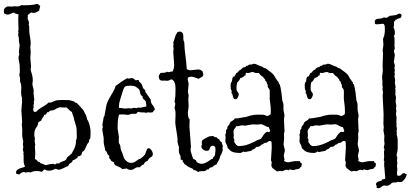

<svg xmlns="http://www.w3.org/2000/svg" viewBox="-47 -862 2122 984"><path d="M123 -302.7Q123 -288.1 133.8 -288.1Q138.7 -288.1 141.6 -292.5Q144.5 -296.9 153.8 -303.2Q163.1 -309.6 177.2 -317.9Q191.4 -326.2 203.1 -336.9Q205.1 -335.9 210 -335.9Q214.8 -335.9 219.7 -338.9Q224.6 -341.8 235.8 -345.7Q247.1 -349.6 270.5 -349.6Q293.9 -349.6 303.2 -349.1Q312.5 -348.6 319.3 -345.7Q326.2 -342.8 328.1 -343.3Q330.1 -343.8 332 -342.3Q334 -340.8 335 -339.4Q335.9 -337.9 337.9 -336.4Q339.8 -335 341.8 -335.4Q343.8 -335.9 345.2 -335Q346.7 -334 351.6 -329.1Q356.4 -324.2 361.3 -318.8Q366.2 -313.5 371.1 -307.6Q376 -301.8 379.4 -298.3Q382.8 -294.9 385.7 -286.1Q388.7 -277.3 393.6 -273.4Q395.5 -266.6 397 -260.3Q398.4 -253.9 400.4 -248L404.3 -243.2Q405.3 -240.2 408.2 -232.9Q411.1 -225.6 412.6 -218.3Q414.1 -210.9 415.5 -204.1Q417 -197.3 417 -189.5V-171.9Q417 -161.1 415 -150.4L411.1 -147.5Q409.2 -142.6 409.2 -137.7Q409.2 -132.8 400.4 -124Q395.5 -114.3 390.1 -101.1Q384.8 -87.9 374 -83Q374 -78.1 372.1 -74.7Q370.1 -71.3 369.1 -66.4Q363.3 -64.5 361.3 -62.5Q359.4 -60.5 354.5 -61.5Q350.6 -59.6 350.1 -55.2Q349.6 -50.8 346.2 -50.8Q342.8 -50.8 338.4 -45.9Q334 -41 326.2 -41Q323.2 -30.3 314.9 -26.4Q306.6 -22.5 302.7 -11.7Q263.7 7.8 255.4 7.8Q247.1 7.8 239.3 2.9Q235.4 2.9 230.5 5.9Q225.6 8.8 219.2 10.7Q212.9 12.7 202.6 12.7Q192.4 12.7 189.5 9.8Q186.5 6.8 182.1 6.8Q177.7 6.8 174.8 11.2Q171.9 15.6 167 18.6Q155.3 14.6 139.2 14.6Q123 14.6 108.4 22.5Q104.5 19.5 100.6 19.5L84 22.5L76.2 19.5Q69.3 19.5 61.5 24.4Q53.7 29.3 53.7 30.8Q53.7 32.2 50.8 32.2Q47.9 32.2 36.1 28.3L35.2 21.5Q35.2 4.9 67.4 -2.9Q76.2 -4.9 81.1 -7.8Q74.2 -23.4 74.2 -37.1V-68.4L72.3 -72.3L74.2 -79.1L70.3 -94.7L72.3 -108.4L70.3 -122.1L72.3 -135.7Q72.3 -139.6 70.8 -144Q69.3 -148.4 67.9 -157.2Q66.4 -166 66.9 -180.2Q67.4 -194.3 66.4 -208L64.5 -222.7L66.4 -237.3L62.5 -296.9L66.4 -343.8L64.5 -349.6Q66.4 -351.6 66.4 -355Q66.4 -358.4 64.9 -361.8Q63.5 -365.2 62 -376Q60.5 -386.7 62 -407.2Q63.5 -427.7 55.7 -444.3V-458Q55.7 -468.8 51.8 -476.6Q54.7 -486.3 54.7 -501L53.7 -527.3Q52.7 -538.1 50.3 -547.9Q47.9 -557.6 47.9 -569.3L51.8 -584L49.8 -595.7L53.7 -629.9L49.8 -652.3V-665L45.9 -683.6L47.9 -694.3Q47.9 -696.3 45.9 -702.1L47.9 -709Q47.9 -728.5 46.9 -748Q45.9 -767.6 47.9 -788.1Q43 -790 35.6 -791.5Q28.3 -793 24.4 -797.9Q15.6 -795.9 7.8 -791.5Q0 -787.1 -6.8 -787.1Q-13.7 -787.1 -16.6 -789.1Q-19.5 -791 -20.5 -790.5Q-21.5 -790 -24.4 -792.5Q-27.3 -794.9 -27.3 -805.7Q-27.3 -816.4 -19 -823.2Q-10.7 -830.1 -2.4 -829.1Q5.9 -828.1 16.6 -828.1L22.5 -830.1L42 -829.1Q56.6 -829.1 60.5 -835.9Q65.4 -835 69.3 -835H79.1Q100.6 -835 125 -837.9L142.6 -841.8Q147.5 -841.8 150.9 -837.9Q154.3 -834 159.2 -832L153.3 -806.6Q145.5 -802.7 139.2 -799.3Q132.8 -795.9 125.5 -795.9Q118.2 -795.9 112.3 -797.9Q107.4 -795.9 104 -792Q100.6 -788.1 95.7 -786.1Q94.7 -783.2 95.2 -780.3Q95.7 -777.3 95.7 -773.4Q95.7 -769.5 93.8 -768.6Q101.6 -752.9 101.6 -742.2V-740.2L99.6 -739.3V-738.3Q103.5 -726.6 103 -715.3Q102.5 -704.1 104 -690.9Q105.5 -677.7 107.9 -665Q110.4 -652.3 110.4 -637.7L108.4 -621.1L110.4 -593.8L108.4 -565.4L112.3 -521.5L110.4 -508.8Q110.4 -500 113.3 -492.2Q121.1 -469.7 121.1 -448.2L119.1 -433.6Q119.1 -425.8 121.1 -418.9Q123 -412.1 124.5 -405.8Q126 -399.4 125.5 -393.6Q125 -387.7 125 -382.8L128.9 -349.6Q128.9 -347.7 127.4 -345.2Q126 -342.8 126.5 -339.4Q127 -335.9 127 -333L124 -318.4Q124 -314.5 127 -314.5Q123 -308.6 123 -302.7ZM323.2 -81.1Q344.7 -114.3 341.8 -140.6Q346.7 -149.4 346.7 -159.2L345.7 -197.3Q345.7 -208 341.3 -221.2Q336.9 -234.4 334 -245.1L332 -255.9Q330.1 -263.7 326.7 -271.5Q323.2 -279.3 322.3 -287.1Q311.5 -293.9 293.9 -311.5Q282.2 -309.6 271.5 -311.5Q260.7 -313.5 252.9 -310.5Q245.1 -307.6 239.3 -303.7Q233.4 -299.8 228 -297.9Q222.7 -295.9 218.3 -295.9Q213.9 -295.9 209.5 -293.9Q205.1 -292 203.1 -288.6Q201.2 -285.2 195.3 -287.1Q192.4 -282.2 189.9 -277.8Q187.5 -273.4 179.7 -273.4Q177.7 -264.6 172.4 -259.3Q167 -253.9 165 -245.1Q161.1 -242.2 157.2 -240.2Q153.3 -238.3 149.4 -235.4Q148.4 -221.7 140.6 -210.9Q128.9 -196.3 128.9 -175.8V-164.1L131.8 -154.3L130.9 -140.6Q130.9 -134.8 133.8 -120.1Q131.8 -116.2 131.8 -108.4L133.8 -77.1L131.8 -46.9Q139.6 -44.9 143.6 -38.6Q147.5 -32.2 156.2 -31.2Q157.2 -29.3 159.2 -27.8Q161.1 -26.4 163.1 -24.4Q170.9 -23.4 175.8 -20.5Q180.7 -17.6 187.5 -15.6Q211.9 -22.5 227.5 -22.5Q231.4 -19.5 234.4 -19.5Q237.3 -19.5 238.8 -21.5Q240.2 -23.4 243.2 -24.4Q246.1 -25.4 248.5 -24.4Q251 -23.4 252.9 -23.4L254.9 -24.4Q256.8 -24.4 257.8 -26.4Q259.8 -30.3 275.4 -35.2Q291 -40 293 -46.9Q295.9 -57.6 308.6 -64.5Q311.5 -66.4 318.4 -74.2L322.3 -76.2Q323.2 -77.1 323.2 -81.1Z M697.3 -391.6 725.6 -351.6V-349.6Q725.6 -335 733.9 -325.2Q742.2 -315.4 747.1 -301.8Q744.1 -297.9 741.2 -294.9Q738.3 -292 736.3 -287.1Q729.5 -285.2 726.6 -285.2L710.9 -286.1Q705.1 -286.1 701.2 -283.2Q696.3 -286.1 689.5 -286.1H677.7Q668 -286.1 661.1 -289.1Q657.2 -288.1 655.3 -283.2Q653.3 -278.3 641.6 -278.8Q629.9 -279.3 624.5 -277.8Q619.1 -276.4 616.2 -274.9Q613.3 -273.4 607.4 -273.4L587.9 -275.4H564.5Q555.7 -261.7 555.7 -203.1L562.5 -160.2L561.5 -139.6Q561.5 -128.9 563.5 -127Q570.3 -118.2 570.3 -107.9Q570.3 -97.7 575.7 -86.9Q581.1 -76.2 582.5 -69.8Q584 -63.5 587.9 -53.7Q591.8 -43.9 602.1 -35.6Q612.3 -27.3 625.5 -27.3Q638.7 -27.3 647.9 -34.7Q657.2 -42 662.6 -44.9Q668 -47.9 668.9 -47.4Q669.9 -46.9 673.3 -48.8Q676.8 -50.8 685.1 -58.6Q693.4 -66.4 695.3 -69.3Q697.3 -72.3 699.2 -77.6Q701.2 -83 704.6 -92.8Q708 -102.5 714.8 -102.5Q721.7 -102.5 729 -92.3Q736.3 -82 736.3 -71.8Q736.3 -61.5 725.1 -55.7Q713.9 -49.8 710.9 -39.1Q695.3 -32.2 692.9 -25.9Q690.4 -19.5 688 -18.1Q685.5 -16.6 684.6 -17.1Q683.6 -17.6 681.6 -17.6Q679.7 -17.6 679.7 -13.7Q673.8 -9.8 668 -3.9Q656.2 -7.8 644.5 0.5Q632.8 8.8 622.1 8.8Q611.3 8.8 602.5 1Q597.7 2.9 591.8 2.9Q585.9 2.9 580.1 4.9Q572.3 -2.9 562.5 -6.8Q552.7 -10.7 543 -15.6Q541 -21.5 538.6 -22Q536.1 -22.5 538.1 -29.3Q534.2 -31.2 530.8 -33.2Q527.3 -35.2 523.4 -37.1Q520.5 -43.9 512.7 -51.8V-64.5Q504.9 -67.4 502.4 -76.7Q500 -85.9 492.2 -90.8Q491.2 -102.5 487.8 -113.8Q484.4 -125 484.4 -136.7V-154.3L477.5 -195.3V-203.1L480.5 -211.9L477.5 -220.7L484.4 -261.7L488.3 -267.6Q493.2 -293 496.6 -313.5Q500 -334 510.3 -353Q520.5 -372.1 531.2 -389.2Q542 -406.2 544.9 -420.9Q574.2 -444.3 604.5 -460.9Q609.4 -459 612.3 -459L627.9 -461.9Q636.7 -461.9 648.4 -450.2L659.2 -452.1H663.1Q665 -449.2 665.5 -445.3Q666 -441.4 669.9 -440.4Q680.7 -431.6 683.1 -419.4Q685.5 -407.2 697.3 -400.4ZM669.9 -309.6 703.1 -316.4V-320.3Q703.1 -326.2 701.7 -332Q700.2 -337.9 699.2 -343.8Q693.4 -350.6 688 -354.5Q682.6 -358.4 683.6 -369.1Q674.8 -372.1 672.4 -381.8Q669.9 -391.6 668 -400.4Q666 -400.4 666 -404.3Q659.2 -409.2 656.2 -412.1Q645.5 -422.9 622.6 -422.9Q599.6 -422.9 593.3 -417.5Q586.9 -412.1 580.1 -388.2Q573.2 -364.3 567.9 -348.1Q562.5 -332 562.5 -315.4V-309.6L593.8 -305.7L616.2 -307.6L624 -305.7L639.6 -309.6L653.3 -307.6L661.1 -311.5Z M1025.4 -163.1 1042 -165Q1046.9 -165 1051.3 -161.1Q1055.7 -157.2 1062.5 -159.2Q1065.4 -152.3 1077.1 -147.5Q1078.1 -138.7 1088.9 -133.8Q1089.8 -126 1092.8 -120.6Q1095.7 -115.2 1094.7 -107.4V-105.5L1091.8 -103.5Q1091.8 -101.6 1093.3 -101.6Q1094.7 -101.6 1094.7 -96.2Q1094.7 -90.8 1090.3 -79.1Q1085.9 -67.4 1081.1 -60.5Q1079.1 -46.9 1073.2 -38.6Q1067.4 -30.3 1062.5 -18.6Q1053.7 -17.6 1046.9 -10.7Q1040 -3.9 1037.1 -4.4Q1034.2 -4.9 1028.8 -2Q1023.4 1 1020.5 7.8L1015.6 5.9Q1012.7 5.9 1010.7 9.3Q1008.8 12.7 1002.9 14.2Q997.1 15.6 987.3 15.1Q977.5 14.6 967.8 19.5Q955.1 8.8 945.3 9.8Q943.4 2.9 935.5 0.5Q927.7 -2 921.4 -5.4Q915 -8.8 909.7 -13.7Q904.3 -18.6 897.5 -21.5Q896.5 -27.3 892.6 -29.8Q888.7 -32.2 889.6 -40L878.9 -44.9V-48.8Q878.9 -63.5 875.5 -68.4Q872.1 -73.2 870.6 -80.1Q869.1 -86.9 869.6 -92.3Q870.1 -97.7 870.1 -104Q870.1 -110.4 866.2 -121.1Q862.3 -131.8 862.8 -140.1Q863.3 -148.4 861.8 -160.2Q860.4 -171.9 857.4 -189.5Q854.5 -207 852.5 -221.2Q850.6 -235.4 851.6 -245.6Q852.5 -255.9 852.5 -265.6V-282.2Q852.5 -294.9 850.1 -300.8Q847.7 -306.6 847.7 -309.6L851.6 -330.1L847.7 -340.8L851.6 -368.2L852.5 -404.3Q852.5 -433.6 845.2 -444.3Q837.9 -455.1 832.5 -455.1Q827.1 -455.1 821.3 -451.2Q815.4 -447.3 807.1 -448.2Q798.8 -449.2 793.9 -449.2L787.1 -448.2L772.5 -451.2Q766.6 -462.9 766.6 -468.8Q766.6 -474.6 769.5 -478.5Q772.5 -482.4 774.4 -487.3Q781.2 -489.3 792.5 -489.3Q803.7 -489.3 808.6 -495.1Q811.5 -492.2 816.4 -492.2Q821.3 -492.2 826.2 -494.1Q831.1 -496.1 836.9 -495.1Q845.7 -508.8 845.7 -531.2L840.8 -596.7L842.8 -612.3L840.8 -627Q842.8 -632.8 842.8 -634.8L840.8 -640.6Q840.8 -643.6 845.2 -656.7Q849.6 -669.9 851.6 -676.3Q853.5 -682.6 855 -685.5Q856.4 -688.5 859.4 -691.4Q862.3 -694.3 862.3 -698.2H866.2L872.1 -700.2Q892.6 -700.2 892.6 -675.8V-663.1Q892.6 -654.3 897.5 -644.5Q898.4 -610.4 903.3 -576.7Q908.2 -543 910.2 -507.8Q918.9 -502 930.7 -502L966.8 -505.9Q981.4 -505.9 985.4 -500.5Q989.3 -495.1 993.2 -495.1L992.2 -492.2L995.1 -481.4Q995.1 -470.7 986.3 -466.8Q977.5 -462.9 970.7 -458Q943.4 -468.8 933.6 -468.8Q923.8 -468.8 918 -465.8Q915 -460 915 -455.1L919.9 -432.6L916 -391.6L919.9 -372.1L918 -352.5L919.9 -318.4L916 -286.1Q916 -255.9 923.8 -252Q924.8 -251 924.8 -247.1L923.8 -213.9L931.6 -111.3L929.7 -94.7Q929.7 -87.9 933.6 -76.2Q937.5 -64.5 939.5 -57.6Q941.4 -50.8 943.4 -48.3Q945.3 -45.9 949.2 -44.9Q953.1 -43.9 955.6 -42Q958 -40 958 -38.1Q958 -36.1 960 -33.2Q961.9 -30.3 969.7 -26.4Q977.5 -22.5 985.8 -22.5Q994.1 -22.5 1003.4 -26.4Q1012.7 -30.3 1019.5 -34.7Q1026.4 -39.1 1032.2 -43.5Q1038.1 -47.9 1044.9 -48.8L1043.9 -50.8Q1043.9 -54.7 1048.3 -58.1Q1052.7 -61.5 1054.7 -67.4L1057.6 -92.8Q1057.6 -115.2 1045.4 -115.2Q1033.2 -115.2 1030.8 -107.4Q1028.3 -99.6 1023.4 -91.8Q1018.6 -88.9 1012.7 -88.9Q996.1 -88.9 985.4 -105.5V-114.3Q985.4 -120.1 989.3 -120.1Q987.3 -122.1 987.3 -125V-137.7Q989.3 -144.5 1000.5 -150.4Q1011.7 -156.2 1017.1 -159.2Q1022.5 -162.1 1025.4 -163.1Z M1173.8 -255.9 1205.1 -261.7Q1212.9 -261.7 1215.3 -263.2Q1217.8 -264.6 1236.3 -269.5Q1254.9 -274.4 1271.5 -274.4H1294.9Q1306.6 -274.4 1312.5 -271Q1318.4 -267.6 1323.2 -267.6Q1328.1 -267.6 1339.8 -276.4Q1340.8 -280.3 1340.8 -284.2V-293Q1340.8 -317.4 1337.4 -336.4Q1334 -355.5 1335.4 -377.9Q1336.9 -400.4 1332.5 -405.8Q1328.1 -411.1 1326.2 -414.6Q1324.2 -418 1325.2 -421.9Q1326.2 -425.8 1322.8 -431.2Q1319.3 -436.5 1319.8 -439Q1320.3 -441.4 1318.8 -443.4Q1317.4 -445.3 1315.9 -445.8Q1314.5 -446.3 1313 -448.2Q1311.5 -450.2 1312 -451.2Q1312.5 -452.1 1311 -455.1Q1309.6 -458 1306.2 -460.4Q1302.7 -462.9 1301.8 -467.8Q1289.1 -473.6 1280.3 -487.3Q1275.4 -488.3 1270 -487.8Q1264.6 -487.3 1260.3 -488.8Q1255.9 -490.2 1252.9 -491.7Q1250 -493.2 1246.1 -493.2L1223.6 -487.3Q1222.7 -487.3 1216.8 -489.3Q1211.9 -488.3 1211.9 -482.9Q1211.9 -477.5 1210 -474.6Q1201.2 -474.6 1201.2 -467.8Q1196.3 -467.8 1194.3 -464.8Q1192.4 -461.9 1186.5 -463.9Q1182.6 -457 1178.7 -450.2Q1174.8 -443.4 1168 -439.5Q1165 -423.8 1165 -410.2Q1165 -396.5 1170.9 -390.6Q1176.8 -384.8 1176.8 -378.4Q1176.8 -372.1 1171.9 -362.8Q1167 -353.5 1160.2 -353.5Q1153.3 -353.5 1150.9 -357.4Q1148.4 -361.3 1147 -366.2Q1145.5 -371.1 1144.5 -376.5Q1143.6 -381.8 1137.7 -387.7Q1140.6 -387.7 1140.6 -392.6Q1140.6 -397.5 1137.7 -401.4Q1134.8 -405.3 1134.8 -422.9Q1134.8 -440.4 1142.6 -445.3Q1141.6 -445.3 1141.6 -447.3L1143.6 -456.1Q1142.6 -456.1 1142.6 -458L1146.5 -463.9L1145.5 -465.8Q1146.5 -469.7 1149.9 -469.2Q1153.3 -468.8 1155.3 -471.2Q1157.2 -473.6 1164.1 -487.3Q1170.9 -489.3 1173.3 -493.7Q1175.8 -498 1180.7 -502Q1188.5 -504.9 1191.4 -509.3Q1194.3 -513.7 1198.7 -515.6Q1203.1 -517.6 1208.5 -518.6Q1213.9 -519.5 1215.8 -525.4L1218.8 -524.4Q1223.6 -524.4 1225.6 -527.8Q1227.5 -531.2 1236.8 -531.2Q1246.1 -531.2 1247.1 -533.2Q1248 -535.2 1254.9 -535.2Q1261.7 -535.2 1275.9 -528.3Q1290 -521.5 1293 -521.5H1295.9Q1302.7 -513.7 1314.5 -511.7Q1328.1 -501 1341.3 -491.7Q1354.5 -482.4 1362.3 -467.8Q1364.3 -465.8 1363.8 -464.8Q1363.3 -463.9 1366.2 -460.4Q1369.1 -457 1372.1 -452.1Q1375 -447.3 1377.9 -443.8Q1380.9 -440.4 1381.3 -440.9Q1381.8 -441.4 1381.8 -433.6L1382.8 -432.6L1385.7 -430.7Q1391.6 -416 1395.5 -385.7Q1399.4 -355.5 1399.4 -351.1Q1399.4 -346.7 1400.9 -344.2Q1402.3 -341.8 1404.3 -334.5Q1406.2 -327.1 1405.8 -314Q1405.3 -300.8 1406.7 -292.5Q1408.2 -284.2 1409.7 -278.8Q1411.1 -273.4 1411.1 -267.6L1408.2 -252.9L1411.1 -189.5L1408.2 -175.8L1409.2 -154.3L1406.2 -122.1L1413.1 -90.8L1407.2 -64.5L1411.1 -43.9Q1411.1 -40 1408.2 -38.1Q1418 -30.3 1431.6 -30.3L1461.9 -36.1H1489.3Q1491.2 -34.2 1491.2 -32.2Q1491.2 -30.3 1493.7 -28.3Q1496.1 -26.4 1498 -25.4Q1500 -24.4 1500 -20.5Q1500 -16.6 1498 -14.2Q1496.1 -11.7 1498 -6.8Q1492.2 -5.9 1490.7 -2.4Q1489.3 1 1485.8 2.9Q1482.4 4.9 1475.6 4.9Q1468.8 4.9 1459 9.8Q1455.1 8.8 1449.2 8.8L1437.5 5.9Q1435.5 5.9 1435.1 8.3Q1434.6 10.7 1431.6 10.7L1423.8 7.8Q1416 7.8 1408.7 11.7Q1401.4 15.6 1397.5 15.6Q1393.6 15.6 1387.7 13.7L1375 16.6Q1372.1 16.6 1367.2 12.7Q1362.3 8.8 1353 2Q1343.8 -4.9 1343.8 -16.6L1345.7 -30.3L1341.8 -41L1345.7 -105.5L1344.7 -132.8Q1344.7 -139.6 1334 -139.6Q1331.1 -139.6 1327.6 -136.7Q1324.2 -133.8 1320.8 -131.8Q1317.4 -129.9 1314 -129.9Q1310.5 -129.9 1306.6 -127.9Q1302.7 -126 1300.3 -123.5Q1297.9 -121.1 1292 -120.1Q1284.2 -109.4 1271.5 -109.4H1268.6Q1265.6 -108.4 1263.7 -105.5Q1261.7 -102.5 1258.3 -100.1Q1254.9 -97.7 1249.5 -96.2Q1244.1 -94.7 1241.2 -88.9L1208 -83Q1203.1 -83 1199.2 -85.9Q1191.4 -78.1 1183.6 -78.1Q1144.5 -78.1 1131.8 -91.8Q1127 -97.7 1120.1 -102.5L1117.2 -116.2Q1115.2 -121.1 1112.8 -124Q1110.4 -127 1108.9 -132.8Q1107.4 -138.7 1108.4 -146Q1109.4 -153.3 1109.4 -160.2L1107.4 -170.9L1111.3 -181.6V-191.4Q1111.3 -195.3 1113.3 -197.3Q1115.2 -199.2 1117.2 -202.1Q1119.1 -205.1 1118.2 -208.5Q1117.2 -211.9 1123 -217.8Q1128.9 -223.6 1128.9 -226.1Q1128.9 -228.5 1132.3 -233.9Q1135.7 -239.3 1144 -243.2Q1152.3 -247.1 1157.2 -254.9Q1166 -255.9 1173.8 -255.9ZM1323.2 -186.5 1331.1 -184.6Q1333 -184.6 1334.5 -187Q1335.9 -189.5 1337.9 -189.5L1331.1 -210Q1319.3 -211.9 1308.1 -218.8Q1296.9 -225.6 1290 -225.6L1272.5 -223.6L1247.1 -224.6L1208 -217.8L1195.3 -219.7Q1187.5 -219.7 1179.7 -216.8Q1171.9 -213.9 1164.1 -215.8Q1162.1 -210 1155.3 -202.1Q1148.4 -194.3 1149.9 -183.6Q1151.4 -172.9 1151.4 -166L1149.4 -157.2Q1149.4 -155.3 1150.9 -153.3Q1152.3 -151.4 1153.3 -148.9Q1154.3 -146.5 1153.8 -143.6Q1153.3 -140.6 1153.3 -136.7Q1153.3 -132.8 1157.7 -127.9Q1162.1 -123 1164.1 -118.2L1165 -119.1Q1167 -119.1 1168.5 -116.2Q1169.9 -113.3 1177.7 -113.3Q1210.9 -113.3 1246.1 -130.9L1258.8 -136.7Q1268.6 -143.6 1279.8 -146.5Q1291 -149.4 1294.9 -157.2Q1310.5 -183.6 1322.3 -186.5Z M1553.7 -255.9 1585 -261.7Q1592.8 -261.7 1595.2 -263.2Q1597.7 -264.6 1616.2 -269.5Q1634.8 -274.4 1651.4 -274.4H1674.8Q1686.5 -274.4 1692.4 -271Q1698.2 -267.6 1703.1 -267.6Q1708 -267.6 1719.7 -276.4Q1720.7 -280.3 1720.7 -284.2V-293Q1720.7 -317.4 1717.3 -336.4Q1713.9 -355.5 1715.3 -377.9Q1716.8 -400.4 1712.4 -405.8Q1708 -411.1 1706.1 -414.6Q1704.1 -418 1705.1 -421.9Q1706.1 -425.8 1702.6 -431.2Q1699.2 -436.5 1699.7 -439Q1700.2 -441.4 1698.7 -443.4Q1697.3 -445.3 1695.8 -445.8Q1694.3 -446.3 1692.9 -448.2Q1691.4 -450.2 1691.9 -451.2Q1692.4 -452.1 1690.9 -455.1Q1689.5 -458 1686 -460.4Q1682.6 -462.9 1681.6 -467.8Q1668.9 -473.6 1660.2 -487.3Q1655.3 -488.3 1649.9 -487.8Q1644.5 -487.3 1640.1 -488.8Q1635.7 -490.2 1632.8 -491.7Q1629.9 -493.2 1626 -493.2L1603.5 -487.3Q1602.5 -487.3 1596.7 -489.3Q1591.8 -488.3 1591.8 -482.9Q1591.8 -477.5 1589.8 -474.6Q1581.1 -474.6 1581.1 -467.8Q1576.2 -467.8 1574.2 -464.8Q1572.3 -461.9 1566.4 -463.9Q1562.5 -457 1558.6 -450.2Q1554.7 -443.4 1547.9 -439.5Q1544.9 -423.8 1544.9 -410.2Q1544.9 -396.5 1550.8 -390.6Q1556.6 -384.8 1556.6 -378.4Q1556.6 -372.1 1551.8 -362.8Q1546.9 -353.5 1540 -353.5Q1533.2 -353.5 1530.8 -357.4Q1528.3 -361.3 1526.9 -366.2Q1525.4 -371.1 1524.4 -376.5Q1523.4 -381.8 1517.6 -387.7Q1520.5 -387.7 1520.5 -392.6Q1520.5 -397.5 1517.6 -401.4Q1514.6 -405.3 1514.6 -422.9Q1514.6 -440.4 1522.5 -445.3Q1521.5 -445.3 1521.5 -447.3L1523.4 -456.1Q1522.5 -456.1 1522.5 -458L1526.4 -463.9L1525.4 -465.8Q1526.4 -469.7 1529.8 -469.2Q1533.2 -468.8 1535.2 -471.2Q1537.1 -473.6 1543.9 -487.3Q1550.8 -489.3 1553.2 -493.7Q1555.7 -498 1560.5 -502Q1568.4 -504.9 1571.3 -509.3Q1574.2 -513.7 1578.6 -515.6Q1583 -517.6 1588.4 -518.6Q1593.8 -519.5 1595.7 -525.4L1598.6 -524.4Q1603.5 -524.4 1605.5 -527.8Q1607.4 -531.2 1616.7 -531.2Q1626 -531.2 1627 -533.2Q1627.9 -535.2 1634.8 -535.2Q1641.6 -535.2 1655.8 -528.3Q1669.9 -521.5 1672.9 -521.5H1675.8Q1682.6 -513.7 1694.3 -511.7Q1708 -501 1721.2 -491.7Q1734.4 -482.4 1742.2 -467.8Q1744.1 -465.8 1743.7 -464.8Q1743.2 -463.9 1746.1 -460.4Q1749 -457 1752 -452.1Q1754.9 -447.3 1757.8 -443.8Q1760.7 -440.4 1761.2 -440.9Q1761.7 -441.4 1761.7 -433.6L1762.7 -432.6L1765.6 -430.7Q1771.5 -416 1775.4 -385.7Q1779.3 -355.5 1779.3 -351.1Q1779.3 -346.7 1780.8 -344.2Q1782.2 -341.8 1784.2 -334.5Q1786.1 -327.1 1785.6 -314Q1785.2 -300.8 1786.6 -292.5Q1788.1 -284.2 1789.6 -278.8Q1791 -273.4 1791 -267.6L1788.1 -252.9L1791 -189.5L1788.1 -175.8L1789.1 -154.3L1786.1 -122.1L1793 -90.8L1787.1 -64.5L1791 -43.9Q1791 -40 1788.1 -38.1Q1797.9 -30.3 1811.5 -30.3L1841.8 -36.1H1869.1Q1871.1 -34.2 1871.1 -32.2Q1871.1 -30.3 1873.5 -28.3Q1876 -26.4 1877.9 -25.4Q1879.9 -24.4 1879.9 -20.5Q1879.9 -16.6 1877.9 -14.2Q1876 -11.7 1877.9 -6.8Q1872.1 -5.9 1870.6 -2.4Q1869.1 1 1865.7 2.9Q1862.3 4.9 1855.5 4.9Q1848.6 4.9 1838.9 9.8Q1835 8.8 1829.1 8.8L1817.4 5.9Q1815.4 5.9 1814.9 8.3Q1814.5 10.7 1811.5 10.7L1803.7 7.8Q1795.9 7.8 1788.6 11.7Q1781.2 15.6 1777.3 15.6Q1773.4 15.6 1767.6 13.7L1754.9 16.6Q1752 16.6 1747.1 12.7Q1742.2 8.8 1732.9 2Q1723.6 -4.9 1723.6 -16.6L1725.6 -30.3L1721.7 -41L1725.6 -105.5L1724.6 -132.8Q1724.6 -139.6 1713.9 -139.6Q1710.9 -139.6 1707.5 -136.7Q1704.1 -133.8 1700.7 -131.8Q1697.3 -129.9 1693.8 -129.9Q1690.4 -129.9 1686.5 -127.9Q1682.6 -126 1680.2 -123.5Q1677.7 -121.1 1671.9 -120.1Q1664.1 -109.4 1651.4 -109.4H1648.4Q1645.5 -108.4 1643.6 -105.5Q1641.6 -102.5 1638.2 -100.1Q1634.8 -97.7 1629.4 -96.2Q1624 -94.7 1621.1 -88.9L1587.9 -83Q1583 -83 1579.1 -85.9Q1571.3 -78.1 1563.5 -78.1Q1524.4 -78.1 1511.7 -91.8Q1506.8 -97.7 1500 -102.5L1497.1 -116.2Q1495.1 -121.1 1492.7 -124Q1490.2 -127 1488.8 -132.8Q1487.3 -138.7 1488.3 -146Q1489.3 -153.3 1489.3 -160.2L1487.3 -170.9L1491.2 -181.6V-191.4Q1491.2 -195.3 1493.2 -197.3Q1495.1 -199.2 1497.1 -202.1Q1499 -205.1 1498 -208.5Q1497.1 -211.9 1502.9 -217.8Q1508.8 -223.6 1508.8 -226.1Q1508.8 -228.5 1512.2 -233.9Q1515.6 -239.3 1523.9 -243.2Q1532.2 -247.1 1537.1 -254.9Q1545.9 -255.9 1553.7 -255.9ZM1703.1 -186.5 1710.9 -184.6Q1712.9 -184.6 1714.4 -187Q1715.8 -189.5 1717.8 -189.5L1710.9 -210Q1699.2 -211.9 1688 -218.8Q1676.8 -225.6 1669.9 -225.6L1652.3 -223.6L1627 -224.6L1587.9 -217.8L1575.2 -219.7Q1567.4 -219.7 1559.6 -216.8Q1551.8 -213.9 1543.9 -215.8Q1542 -210 1535.2 -202.1Q1528.3 -194.3 1529.8 -183.6Q1531.2 -172.9 1531.2 -166L1529.3 -157.2Q1529.3 -155.3 1530.8 -153.3Q1532.2 -151.4 1533.2 -148.9Q1534.2 -146.5 1533.7 -143.6Q1533.2 -140.6 1533.2 -136.7Q1533.2 -132.8 1537.6 -127.9Q1542 -123 1543.9 -118.2L1544.9 -119.1Q1546.9 -119.1 1548.3 -116.2Q1549.8 -113.3 1557.6 -113.3Q1590.8 -113.3 1626 -130.9L1638.7 -136.7Q1648.4 -143.6 1659.7 -146.5Q1670.9 -149.4 1674.8 -157.2Q1690.4 -183.6 1702.1 -186.5Z M1927.7 51.8 1921.9 -14.6V-32.2L1923.8 -34.2L1919.9 -40L1921.9 -58.6L1920.9 -79.1Q1920.9 -88.9 1923.8 -97.7Q1919.9 -101.6 1919.9 -105.5L1923.8 -125L1921.9 -143.6L1922.9 -166L1918 -194.3L1919.9 -209L1918 -225.6L1918.9 -276.4L1914.1 -372.1L1916 -389.6L1913.1 -403.3Q1913.1 -408.2 1914.1 -411.6Q1915 -415 1914.1 -419.9Q1912.1 -424.8 1912.6 -429.2Q1913.1 -433.6 1913.1 -439.5L1911.1 -467.8L1915 -500Q1914.1 -507.8 1914.1 -516.6V-533.2L1916 -586.9L1914.1 -605.5L1918 -631.8L1916 -662.1Q1916 -664.1 1918.9 -670.4Q1921.9 -676.8 1922.4 -681.2Q1922.9 -685.5 1924.3 -692.4Q1925.8 -699.2 1925.3 -708.5Q1924.8 -717.8 1924.8 -725.1Q1924.8 -732.4 1919.9 -739.3L1914.1 -740.2L1886.7 -737.3Q1874 -737.3 1874 -743.2V-757.8Q1880.9 -765.6 1895 -766.1Q1909.2 -766.6 1918 -772.5H1923.8Q1929.7 -772.5 1932.6 -769.5L1951.2 -781.2H1955.1L1984.4 -785.2Q1988.3 -787.1 1991.7 -789.6Q1995.1 -792 2001.5 -792Q2007.8 -792 2010.7 -785.2Q2010.7 -771.5 2003.4 -769.5Q1996.1 -767.6 1991.7 -766.1Q1987.3 -764.6 1985.4 -762.2Q1983.4 -759.8 1980.5 -761.7Q1978.5 -753.9 1971.7 -751Q1972.7 -747.1 1972.7 -739.3Q1972.7 -731.4 1969.7 -721.7Q1976.6 -709 1976.6 -695.3Q1976.6 -681.6 1974.1 -681.6Q1971.7 -681.6 1971.7 -678.7L1974.6 -668Q1975.6 -657.2 1975.1 -647Q1974.6 -636.7 1974.6 -626L1976.6 -615.2L1971.7 -600.6L1976.6 -580.1L1971.7 -544.9L1976.6 -527.3L1974.6 -511.7L1976.6 -501L1974.6 -491.2L1976.6 -482.4L1974.6 -471.7L1978.5 -451.2L1976.6 -438.5L1980.5 -416L1978.5 -407.2L1980.5 -397.5L1978.5 -392.6L1980.5 -389.6L1978.5 -381.8L1982.4 -363.3L1980.5 -339.8L1984.4 -319.3L1982.4 -308.6L1984.4 -292L1982.4 -278.3L1985.4 -258.8L1984.4 -236.3L1985.4 -225.6L1984.4 -218.8L1987.3 -202.1L1985.4 -188.5L1987.3 -179.7L1985.4 -174.8L1989.3 -159.2Q1991.2 -151.4 1991.2 -142.6V-105.5Q1991.2 -95.7 1989.3 -85.9L1985.4 -67.4L1989.3 -52.7L1987.3 -38.1L1989.3 -27.3L1987.3 -10.7L1989.3 3.9L1987.3 25.4Q1987.3 34.2 1991.2 39.1H1995.1Q2005.9 39.1 2011.7 31.7Q2017.6 24.4 2025.4 25.4H2028.3V29.3H2033.2Q2036.1 29.3 2037.1 31.2Q2035.2 51.8 2013.7 69.3Q2005.9 71.3 2000 71.3Q1994.1 71.3 1991.2 69.3Q1986.3 74.2 1975.1 73.2Q1963.9 72.3 1956.5 79.6Q1949.2 86.9 1942.9 88.9Q1936.5 90.8 1930.2 89.4Q1923.8 87.9 1917.5 89.8Q1911.1 91.8 1905.8 97.2Q1900.4 102.5 1892.6 102.5L1887.7 101.6Q1882.8 103.5 1883.3 99.1Q1883.8 94.7 1883.8 91.8V89.8Q1879.9 88.9 1879.9 81.1V79.1Q1885.7 69.3 1896.5 66.9Q1907.2 64.5 1911.1 61.5V59.6Q1911.1 55.7 1917.5 56.6Q1923.8 57.6 1927.7 51.8Z"/></svg>

Font: Mountains of Christmas
Style: Regular
Weight: 400
Designer: Crystal Kluge
Foundry: Font Diner, Inc DBA Tart Workshop
Version: Version 1.002